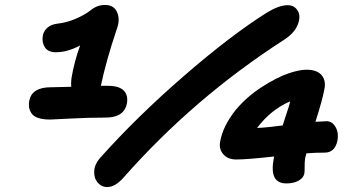

<svg xmlns="http://www.w3.org/2000/svg" viewBox="-20 -754 1428 779"><path d="M184.1 -269Q128.4 -269 110.4 -291Q92.3 -313 99.1 -347.2Q110.8 -399.9 186 -399.9Q202.6 -399.9 269 -401.9Q267.6 -419.9 270 -437Q281.2 -503.9 305.2 -569.8Q253.9 -542 207 -542Q174.8 -542 161.9 -562.3Q148.9 -582.5 153.8 -609.9Q157.2 -627.9 172.1 -641.4Q187 -654.8 213.9 -658.2Q247.6 -661.6 283.9 -676.5Q320.3 -691.4 347.2 -711.9Q373.5 -733.9 405.8 -733.9Q442.9 -733.9 455.6 -703.4Q468.3 -672.9 453.1 -633.8Q410.2 -505.9 389.2 -405.8H418Q462.4 -405.8 481.4 -387.2Q500.5 -368.7 495.1 -335.9Q484.9 -276.9 408.2 -276.9Q335.9 -276.9 263.9 -272.9Q191.9 -269 184.1 -269ZM415 4.9Q391.6 4.9 376.2 -13.4Q360.8 -31.7 362.3 -59.6Q363.8 -87.4 384.8 -111.8Q533.7 -278.8 725.6 -445.3Q917.5 -611.8 1064.9 -704.1Q1112.8 -732.9 1147 -732.9Q1174.8 -732.9 1188.2 -710Q1201.7 -687 1187.5 -652.6Q1173.3 -618.2 1129.9 -590.8Q765.1 -355.5 481 -33.2Q447.3 4.9 415 4.9ZM1142.1 -9.8Q1106 -9.8 1093.3 -35.6Q1080.6 -61.5 1091.8 -117.2L1092.8 -119.1Q981.9 -106.9 939 -106.9Q904.3 -106.9 886 -128.2Q867.7 -149.4 873 -178.2Q883.8 -242.7 938 -310.1Q982.9 -362.8 1043 -401.4Q1103 -439.9 1148.4 -455.6Q1193.8 -471.2 1223.1 -471.2Q1266.6 -471.2 1285.2 -448.7Q1303.7 -426.3 1295.9 -391.1Q1288.1 -348.1 1259.8 -259.8Q1297.9 -262.2 1305.2 -262.2Q1328.1 -262.2 1341.6 -238.3Q1355 -214.4 1349.1 -183.1Q1338.4 -134.8 1297.9 -134.8Q1258.8 -134.8 1223.1 -131.8Q1222.2 -128.4 1220.5 -121.3Q1218.8 -114.3 1217.8 -110.8Q1215.8 -95.7 1216.1 -76.7Q1216.3 -57.6 1214.8 -49.8Q1210.9 -31.7 1191.2 -20.8Q1171.4 -9.8 1142.1 -9.8ZM1157.2 -342.8Q1079.1 -309.1 1022.9 -234.9Q1056.6 -235.8 1127 -245.1Q1130.9 -258.3 1138.2 -280Q1145.5 -301.8 1150.1 -316.4Q1154.8 -331.1 1157.2 -342.8Z"/></svg>

Font: Shantell Sans Bouncy
Style: Bold Italic
Weight: 700
Italic angle: -11.31°
Designer: Stephen Nixon, Anya Danilova, Shantell Martin
Foundry: Arrow Type
Version: Version 1.006;[9816181b4]